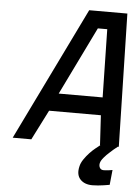

<svg xmlns="http://www.w3.org/2000/svg" viewBox="-60 -740 725 997"><g transform="rotate(5 302.5 -242.0)"><path d="M549 200Q534 203 518 205Q504 207 489 208.5Q474 210 460 210Q418 210 396 186Q374 162 384 119Q388 100 401 81Q414 62 429 46Q444 30 459 18Q474 6 483 -1H481L472 -156H202L123 0H26L364 -694H563L579 -1H574Q552 16 534 33Q518 47 504.5 63Q491 79 488 92Q485 106 491 116.5Q497 127 511 127Q516 127 523 126.5Q530 126 538 125Q547 124 557 122ZM244 -249H473L466 -604H417Z"/></g></svg>

Font: Panefresco 600wt
Style: Italic
Weight: 600
Foundry: Campivisivi & Chank Co
Version: Version 1.000